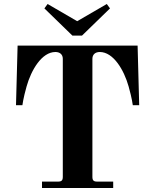

<svg xmlns="http://www.w3.org/2000/svg" viewBox="-20 -940 756 960"><path d="M202 -898 342 -762H390L530 -898L514 -920L366 -834L218 -920ZM60 -414H92C92 -414 96 -448 113 -508C136 -590 189 -680 257 -680C279 -680 294 -668 294 -646V-56C294 -38 288 -32 270 -32H190V0H546V-32H466C448 -32 442 -38 442 -56V-646C442 -668 457 -680 479 -680C547 -680 600 -590 623 -508C640 -448 644 -414 644 -414H676L668 -712H68Z"/></svg>

Font: Old Standard
Style: Bold
Weight: 700
Designer: Alexey Kryukov <alexios@thessalonica.org.ru>
Version: Version 2.0.2